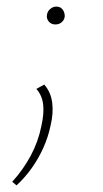

<svg xmlns="http://www.w3.org/2000/svg" viewBox="-20 -372 312 581"><path d="M30 189 17 178Q50 142 73 99Q96 56 105 10Q114 -29 110.5 -56.5Q107 -84 90 -103L114 -116Q134 -93 138 -61Q142 -29 133 8Q126 42 111.5 74.5Q97 107 76.5 136Q56 165 30 189ZM148 -298Q140 -298 134 -301.5Q128 -305 124.5 -311.5Q121 -318 122 -326Q123 -337 131.5 -344.5Q140 -352 150 -352Q159 -352 164.5 -348Q170 -344 173 -337.5Q176 -331 176 -323Q175 -312 167 -305Q159 -298 148 -298Z"/></svg>

Font: Ysabeau Office Thin
Style: Italic
Weight: 250
Italic angle: -12°
Designer: Christian Thalmann (Catharsis Fonts)
Version: Version 2.001;gftools[0.9.30]; featfreeze: tnum,lnum,ss02